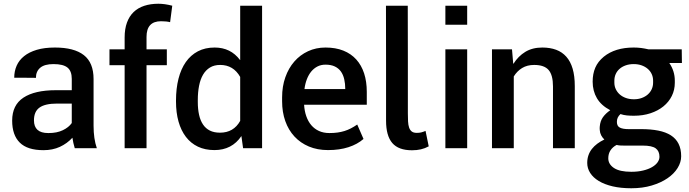

<svg xmlns="http://www.w3.org/2000/svg" viewBox="-20 -792 3680 1026"><path d="M212.5 10.5Q126.5 10.5 85.8 -29.8Q45 -70 45 -147.5Q45 -230.5 105.2 -270.2Q165.5 -310 278.5 -310H363.5V-370.5Q363.5 -412.5 340.5 -431Q317.5 -449.5 266 -449.5Q218 -449.5 195 -430Q172 -410.5 172 -376Q143 -376 114.5 -376.5H112.5Q109.5 -376.5 106.5 -376.5H104.5Q102.5 -376.5 100 -376.5H98.5Q95.5 -376.5 93 -376.5H91Q90.5 -376.5 89.5 -376.5H87.5Q86.5 -376.5 86 -376.5H65Q63.5 -376.5 62.5 -376.5H60.5Q59.5 -376.5 58.5 -376.5H56Q56 -411.5 69 -441Q82 -470.5 108.8 -492Q135.5 -513.5 176.5 -525.8Q217.5 -538 273.5 -538Q376 -538 428 -497.5Q480 -457 480 -369.5V-120.5Q480 -50 497.5 0H379.5Q375 -14.5 372 -28.5Q369 -42.5 367 -56Q338.5 -25 299.8 -7.2Q261 10.5 212.5 10.5ZM240.5 -81Q284 -81 315.8 -96.2Q347.5 -111.5 363.5 -134.5V-238.5H284.5Q221 -238.5 191.2 -217.2Q161.5 -196 161.5 -149Q161.5 -81 237.5 -81Z M763 0H646V-443.5H565V-528.5H646V-591.5Q646 -637.5 658.5 -671.5Q671 -705.5 694.2 -727.8Q717.5 -750 751 -761Q784.5 -772 826.5 -772Q860 -772 900.5 -761.5L889 -673.5Q870.5 -678.5 840.5 -678.5Q763 -678.5 763 -595Q763 -594 763 -593V-528.5H871.5V-443.5H763Z M1126 10Q1076 10 1037.8 -8.2Q999.5 -26.5 973.5 -60.5Q947.5 -94.5 934 -142.2Q920.5 -190 920.5 -249.5V-254.5Q920.5 -319 933.8 -371.2Q947 -423.5 973 -460.5Q999 -497.5 1037.5 -517.8Q1076 -538 1127 -538Q1212.5 -538 1262.5 -471.5H1263.5V-761.5H1380.5V0H1279L1270 -65Q1219.5 10 1126 10ZM1155.5 -83Q1228.5 -83 1263.5 -146V-381Q1227 -445 1156.5 -445Q1124.5 -445 1102 -431.2Q1079.5 -417.5 1065 -392.8Q1050.5 -368 1043.8 -333.5Q1037 -299 1037 -257.5V-247Q1037 -209 1043.8 -178.5Q1050.5 -148 1064.8 -126.8Q1079 -105.5 1101.5 -94.2Q1124 -83 1155.5 -83Z M1733 10Q1676 10 1630.8 -9Q1585.5 -28 1553.5 -62.5Q1521.5 -97 1504.5 -145Q1487.5 -193 1487.5 -251V-272Q1487.5 -330.5 1504.8 -379.2Q1522 -428 1552.8 -463.2Q1583.5 -498.5 1626 -518.2Q1668.5 -538 1719.5 -538Q1773.5 -538 1814.8 -521.5Q1856 -505 1883.8 -474.2Q1911.5 -443.5 1925.8 -399.8Q1940 -356 1940 -301V-232.5H1605Q1607 -198.5 1616.8 -170.8Q1626.5 -143 1643.5 -123Q1660.5 -103 1684.8 -92Q1709 -81 1740.5 -81Q1764.5 -81 1784 -83.8Q1803.5 -86.5 1821 -92Q1838.5 -97.5 1855 -106Q1871.5 -114.5 1889 -126.5L1922.5 -49.5Q1890 -21 1842.2 -5.5Q1794.5 10 1733 10ZM1825 -316Q1825 -344.5 1819.5 -368.5Q1814 -392.5 1801.8 -409.8Q1789.5 -427 1769.2 -436.8Q1749 -446.5 1719.5 -446.5Q1695.5 -446.5 1676.5 -436.8Q1657.5 -427 1643.2 -409.8Q1629 -392.5 1619.8 -368.5Q1610.5 -344.5 1607 -316Z M2181.5 11Q2109.5 11 2076.2 -27.8Q2043 -66.5 2043 -147V-161.5Q2043 -182.5 2043 -204V-213.5Q2043 -218 2043 -223V-232.5Q2043 -237 2043 -242V-251.5Q2043 -256 2043 -261V-270.5Q2043 -275 2043 -280V-289.5Q2043 -294 2043 -299V-454.5Q2042.5 -607 2042.5 -761.5H2159Q2159 -617 2159.5 -474.5V-465.5Q2159.5 -461.5 2159.5 -457V-443.5Q2159.5 -432.5 2159.5 -421.5V-399.5Q2159.5 -393 2159.5 -386.5V-377.5Q2159.5 -373 2159.5 -368.5V-342Q2159.5 -331 2159.5 -320V-311Q2159.5 -306.5 2159.5 -302V-186.5Q2159.5 -162.5 2160.5 -143.2Q2161.5 -124 2166.2 -110.2Q2171 -96.5 2180.5 -89.2Q2190 -82 2207 -82Q2221 -82 2231 -84.5Q2241 -87 2254 -92.5L2271 -10Q2251 1 2229.2 6Q2207.5 11 2181.5 11Z M2476.5 -660H2360V-761.5H2476.5ZM2476.5 0H2360V-528.5H2476.5Z M3051.5 0H2935V-330.5Q2935 -390.5 2911.8 -417.8Q2888.5 -445 2834.5 -445Q2797 -445 2770 -428.5Q2743 -412 2725.5 -383.5V0H2609V-528.5H2716L2722.5 -452Q2722.5 -452 2722.5 -452Q2722.5 -452 2722.5 -452Q2722.5 -452 2723 -452Q2723 -452 2723 -452Q2723 -452 2723 -452Q2723 -452 2723 -452H2723.5Q2723.5 -452 2723.5 -452Q2723.5 -451.5 2724 -451.5Q2749 -491.5 2787 -514.8Q2825 -538 2878 -538Q2919.5 -538 2951.8 -526Q2984 -514 3006.2 -489Q3028.5 -464 3040 -425Q3051.5 -386 3051.5 -331.5Z M3624 -455.5H3556.5Q3586 -412.5 3586 -361V-350Q3586 -311.5 3570 -279.2Q3554 -247 3525 -223.5Q3496 -200 3456 -186.8Q3416 -173.5 3367.5 -173.5Q3347 -173.5 3329.5 -175.2Q3312 -177 3295.5 -182.5Q3285.5 -173 3281 -163.2Q3276.5 -153.5 3276.5 -140.5Q3276.5 -118 3292.5 -110Q3308.5 -102 3338.5 -102H3407Q3458.5 -102 3498.2 -94Q3538 -86 3565 -68.8Q3592 -51.5 3606 -23.8Q3620 4 3620 43Q3620 75 3601 105.8Q3582 136.5 3547 160.5Q3512 184.5 3463 199.2Q3414 214 3353.5 214Q3297.5 214 3253.8 203.8Q3210 193.5 3179.8 175.2Q3149.5 157 3133.8 132.2Q3118 107.5 3118 78.5Q3118 56.5 3124.5 37.8Q3131 19 3143 3.8Q3155 -11.5 3171.8 -24Q3188.5 -36.5 3209.5 -46.5Q3199 -56.5 3192.5 -69Q3186 -81.5 3185 -97Q3184.5 -102 3184.5 -107Q3184.5 -111.5 3185 -116Q3187.5 -145.5 3202 -165.8Q3216.5 -186 3241 -203Q3192.5 -228.5 3169.8 -267.2Q3147 -306 3147 -355.5Q3147 -397.5 3161 -430.2Q3175 -463 3206.5 -489Q3267 -538 3366.5 -538Q3387.5 -538 3406.5 -535.5Q3425.5 -533 3444.5 -528.5H3623ZM3263 -350Q3263 -331.5 3270.8 -315.2Q3278.5 -299 3292.2 -287Q3306 -275 3325.2 -268.2Q3344.5 -261.5 3367.5 -261.5Q3390.5 -261.5 3409.5 -268.5Q3428.5 -275.5 3442 -287.5Q3455.5 -299.5 3462.8 -315.8Q3470 -332 3470 -350V-361Q3470 -380 3462.5 -396.2Q3455 -412.5 3441.2 -424.2Q3427.5 -436 3408.5 -442.8Q3389.5 -449.5 3366.5 -449.5Q3343 -449.5 3323.8 -442.8Q3304.5 -436 3291 -424.2Q3277.5 -412.5 3270.2 -396.2Q3263 -380 3263 -361ZM3316 -14Q3305 -14 3295 -14.5Q3285 -15 3275 -17.5Q3254 -6.5 3242.2 11.5Q3230.5 29.5 3230.5 54Q3230.5 85.5 3261 105.8Q3291.5 126 3353.5 126Q3388.5 126 3416.5 119.2Q3444.5 112.5 3464 101.2Q3483.5 90 3493.8 75.5Q3504 61 3504 46Q3504 15.5 3484 0.8Q3464 -14 3414.5 -14Z"/></svg>

Font: Roberto Sans Medium
Style: Regular
Weight: 500
Designer: Google (font) & Cristiano Sobral (main changes)
Version: Version 1.000;October 12, 2021;FontCreator 14.0.0.2814 64-bi